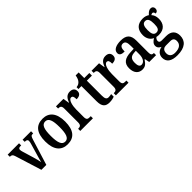

<svg xmlns="http://www.w3.org/2000/svg" viewBox="128 -1698 2975 2975"><g transform="rotate(-45 1615.5 -211.0)"><path d="M71 -439 208 0H316L444 -414C462 -474 472 -489 502 -489H517V-536H332V-489H343C374 -489 389 -476 389 -454C389 -434 385 -418 377 -391L322 -203C308 -158 296 -113 290 -86C284 -120 271 -173 257 -219L201 -406C196 -422 192 -437 192 -453C192 -476 205 -489 236 -489H254V-536H5V-489C43 -489 58 -479 71 -439Z M778 10C922 10 998 -81 998 -269C998 -457 915 -548 781 -548C635 -548 560 -457 560 -269C560 -81 643 10 778 10ZM780 -47C708 -47 682 -124 682 -269C682 -415 707 -489 779 -489C851 -489 876 -415 876 -269C876 -124 851 -47 780 -47Z M1060 0H1337V-47H1312C1276 -47 1250 -55 1250 -114V-275C1250 -360 1273 -468 1325 -468C1358 -468 1367 -442 1367 -387C1433 -387 1467 -414 1467 -465C1467 -514 1439 -547 1376 -547C1306 -547 1273 -502 1247 -434H1243L1227 -536H1063V-489H1066C1104 -489 1130 -480 1130 -421V-119C1130 -56 1102 -47 1063 -47H1060Z M1695 10C1745 10 1784 -2 1802 -10V-66C1783 -61 1764 -58 1740 -58C1699 -58 1683 -85 1683 -151V-479H1794V-536H1683V-659H1618C1609 -609 1597 -581 1579 -561C1562 -539 1535 -523 1499 -520V-479H1564V-147C1564 -30 1609 10 1695 10Z M1840 0H2117V-47H2092C2056 -47 2030 -55 2030 -114V-275C2030 -360 2053 -468 2105 -468C2138 -468 2147 -442 2147 -387C2213 -387 2247 -414 2247 -465C2247 -514 2219 -547 2156 -547C2086 -547 2053 -502 2027 -434H2023L2007 -536H1843V-489H1846C1884 -489 1910 -480 1910 -421V-119C1910 -56 1882 -47 1843 -47H1840Z M2415 10C2483 10 2509 -23 2547 -78H2555L2571 0H2721V-47H2718C2679 -47 2665 -63 2665 -118V-375C2665 -502 2606 -548 2490 -548C2391 -548 2317 -515 2317 -448C2317 -404 2350 -384 2416 -384C2416 -450 2431 -492 2481 -492C2534 -492 2546 -448 2546 -373V-315L2475 -312C2345 -307 2281 -259 2281 -152C2281 -41 2340 10 2415 10ZM2457 -53C2420 -53 2403 -87 2403 -147C2403 -222 2428 -261 2504 -267L2547 -270V-191C2547 -110 2512 -53 2457 -53Z M2955 237C3122 237 3200 165 3200 49C3200 -38 3152 -99 3040 -99H2943C2911 -99 2893 -110 2893 -138C2893 -164 2910 -185 2925 -196C2936 -192 2962 -190 2975 -190C3095 -190 3151 -264 3151 -367C3151 -427 3132 -463 3108 -490C3118 -497 3127 -503 3142 -503C3158 -503 3172 -486 3172 -461C3211 -461 3226 -488 3226 -518C3226 -548 3208 -573 3171 -573C3129 -573 3101 -539 3080 -517C3054 -535 3020 -548 2975 -548C2853 -548 2794 -479 2794 -363C2794 -289 2831 -232 2885 -210C2842 -183 2812 -154 2812 -112C2812 -67 2843 -44 2872 -31C2809 -21 2758 22 2758 96C2758 186 2823 237 2955 237ZM2973 -243C2921 -243 2902 -286 2902 -364C2902 -446 2920 -494 2973 -494C3027 -494 3044 -448 3044 -365C3044 -285 3028 -243 2973 -243ZM2957 183C2887 183 2852 147 2852 92C2852 21 2896 2 2934 2H3030C3079 2 3105 23 3105 73C3105 137 3063 183 2957 183Z"/></g></svg>

Font: Noto Serif Devanagari Condensed SemiBold
Style: Regular
Weight: 600
Width: 3
Designer: Universal Thirst, Indian Type Foundry and the Monotype Design Team
Foundry: Monotype Imaging Inc.
Version: Version 2.004